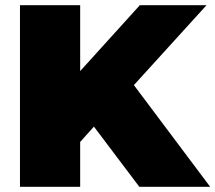

<svg xmlns="http://www.w3.org/2000/svg" viewBox="-20 -720 830 740"><path d="M57 0V-700H289V-446L519 -700H776L496 -392L790 0H517L342 -232L289 -173V0Z"/></svg>

Font: Montserrat Black
Style: Regular
Weight: 900
Designer: Julieta Ulanovsky
Foundry: Julieta Ulanovsky
Version: Version 9.000; ttfautohint (v1.8.4.7-5d5b)